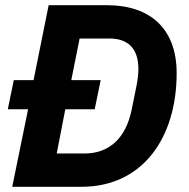

<svg xmlns="http://www.w3.org/2000/svg" viewBox="-20 -718 727 738"><path d="M27 0H293C529 0 659 -189 659 -437C659 -608 557 -698 391 -698H167L109 -410H33L10 -298H88ZM198 -128 231 -298H344L367 -410H254L286 -570H400C468 -570 512 -536 512 -452C512 -440 510 -414 505 -390L486 -296C463 -183 396 -128 305 -128Z"/></svg>

Font: Braiins Sans
Style: Bold Italic
Weight: 700
Italic angle: -11.31°
Designer: Mike Abbink, Paul van der Laan, Pieter van Rosmalen, Jiri Chlebus, Lubos Buracinsky
Foundry: Bold Monday, Sudetype
Version: Version 1.000;hotconv 1.0.109;makeotfexe 2.5.65596